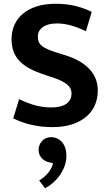

<svg xmlns="http://www.w3.org/2000/svg" viewBox="-20 -661 576 1015"><path d="M273 -641Q334 -641 381 -629Q428 -617 465 -598L434 -496Q393 -516 355 -526.5Q317 -537 281 -537Q233 -537 206.5 -518Q180 -499 180 -467Q180 -434 203 -417Q226 -400 277 -384L337 -365Q412 -340 454.5 -294Q497 -248 497 -181Q497 -141 482 -106Q467 -71 437 -45Q407 -19 362 -4Q317 11 257 11Q144 11 50 -35L81 -137Q124 -116 165 -104.5Q206 -93 251 -93Q304 -93 331 -112.5Q358 -132 358 -167Q358 -179 353.5 -190.5Q349 -202 337 -212.5Q325 -223 304.5 -233.5Q284 -244 251 -254L198 -272Q163 -284 134 -300Q105 -316 84.5 -337Q64 -358 52.5 -386.5Q41 -415 41 -453Q41 -494 56 -528.5Q71 -563 100.5 -588Q130 -613 173.5 -627Q217 -641 273 -641ZM243 198Q218 193 201 175.5Q184 158 184 131Q184 105 202 84.5Q220 64 252 64Q265 64 279 69.5Q293 75 304.5 86.5Q316 98 323.5 117Q331 136 331 163Q331 191 321.5 217Q312 243 296 265.5Q280 288 260 305.5Q240 323 218 334L187 293Q213 278 234 253.5Q255 229 260 201Z"/></svg>

Font: Mukta Mahee
Style: Bold
Weight: 700
Designer: Shuchita Grover, Noopur Datye, Girish Dalvi, Yashodeep Gholap
Foundry: Ek Type
Version: Version 2.538;PS 1.000;hotconv 16.6.51;makeotf.lib2.5.65220;